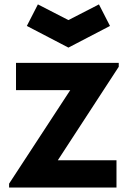

<svg xmlns="http://www.w3.org/2000/svg" viewBox="-20 -846 597 866"><path d="M150.9 -826.2 101.1 -729 288.6 -631.3 476.1 -729 426.3 -826.2 288.6 -755.4ZM505.4 -123V0H21V-17.6L296.9 -439.5H52.2V-562.5H515.6V-544.9L240.7 -123Z"/></svg>

Font: Manrope3 ExtraBold
Style: Bold
Weight: 800
Width: 4
Designer: Mikhail Sharanda
Foundry: Mikhail Sharanda
Version: Version 3.000;PS 003.000;hotconv 1.0.88;makeotf.lib2.5.64775